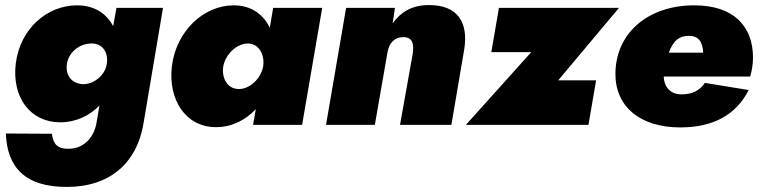

<svg xmlns="http://www.w3.org/2000/svg" viewBox="-20 -491 2988 755"><path d="M3 34C8 166 78 245 244 244C403 244 518 159 545 -10L621 -460H438L425 -388C399 -438 351 -470 283 -470C166 -470 59 -379 42 -241C26 -107 100 -10 217 -10C277 -10 331 -35 371 -76L360 -11C351 49 309 95 248 94C207 94 190 78 184 35ZM243 -239C250 -285 291 -320 341 -320C379 -320 404 -291 401 -248L398 -230C386 -188 344 -159 305 -160C261 -163 237 -195 243 -239Z M656 -231C640 -98 711 9 829 9C891 9 945 -18 986 -62L975 0H1168L1247 -460H1054L1041 -382C1015 -435 968 -470 899 -470C781 -470 673 -369 656 -231ZM858 -230C866 -276 910 -321 957 -320C999 -318 1021 -276 1015 -231C1007 -182 961 -139 917 -141C872 -142 851 -187 858 -230Z M1603 -280 1553 0H1755L1806 -300C1821 -401 1782 -472 1665 -471C1599 -471 1554 -442 1524 -399L1533 -460H1341L1262 0H1454L1503 -281C1509 -322 1531 -345 1566 -345C1607 -345 1607 -311 1603 -280Z M2069 -286 1812 0H2294L2324 -175H2175L2414 -460H1942L1912 -286Z M2655 10C2783 10 2874 -38 2924 -137L2752 -165C2731 -135 2703 -120 2660 -120C2618 -120 2592 -146 2590 -190H2930C2937 -214 2941 -241 2941 -264C2941 -389 2864 -470 2710 -470C2524 -470 2400 -357 2400 -200C2400 -70 2499 10 2655 10ZM2690 -350C2727 -350 2743 -326 2745 -284H2610C2627 -330 2649 -350 2690 -350Z"/></svg>

Font: Jost* Black
Style: Italic
Weight: 900
Italic angle: -10°
Version: Version 3.7